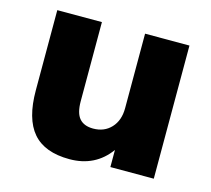

<svg xmlns="http://www.w3.org/2000/svg" viewBox="-85 -639 824 751"><g transform="rotate(15 327.5 -263.5)"><path d="M58.6 -214.8V-539.1H239.3V-218.8Q239.3 -170.9 257.8 -149.4Q276.4 -127.9 313.5 -127.9Q358.4 -127.9 386.2 -157.7Q414.1 -187.5 414.1 -237.3V-539.1H593.8V0H418V-69.3Q359.4 11.7 254.9 11.7Q154.3 11.7 106.4 -43.9Q58.6 -99.6 58.6 -214.8Z"/></g></svg>

Font: Min Sans Black
Style: Regular
Weight: 900
Designer: Jinseong-Kim, NotoSansCJK, Nunito
Foundry: Jinseong-Kim
Version: Version 1.000